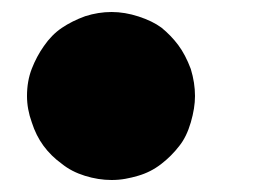

<svg xmlns="http://www.w3.org/2000/svg" viewBox="-20 -595 445 320"><path d="M166 -295Q144 -295 121.5 -302Q99 -309 83 -322Q65 -335 52.5 -352Q40 -369 33 -391Q25 -413 25 -435Q25 -460 33 -480.5Q41 -501 53 -518Q66 -537 83 -548.5Q100 -560 122 -568Q144 -575 166 -575Q188 -575 211 -567.5Q234 -560 249 -549Q265 -536 277 -520Q289 -504 298 -480Q305 -457 305 -435Q305 -415 298 -391Q291 -367 279 -352Q266 -335 248.5 -321.5Q231 -308 210 -302Q200 -299 189 -297Q178 -295 166 -295Z"/></svg>

Font: Boldonse
Style: Regular
Weight: 400
Designer: Universitype Foundry
Foundry: Universitype Foundry
Version: Version 1.000; ttfautohint (v1.8.4.7-5d5b)